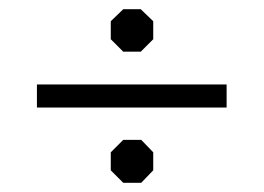

<svg xmlns="http://www.w3.org/2000/svg" viewBox="-20 -472 571 416"><path d="M220 -387V-426L247 -452H285L312 -426V-387L285 -360H247ZM60 -289H471V-239H60ZM220 -103V-142L247 -169H286L312 -142V-103L286 -76H247Z"/></svg>

Font: Chakra Petch Light
Style: Regular
Weight: 300
Designer: Katatrad Aksorn Co.,Ltd.
Foundry: Cadson Demak Co.,Ltd.
Version: Version 1.000; ttfautohint (v1.6)